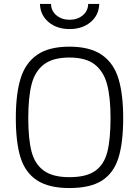

<svg xmlns="http://www.w3.org/2000/svg" viewBox="-20 -941 703 971"><path d="M60 -344Q60 -465 84 -543.5Q108 -622 167.5 -663.5Q227 -705 331 -705Q435 -705 495 -663.5Q555 -622 579 -543.5Q603 -465 603 -344Q603 -219 579 -142.5Q555 -66 496 -28Q437 10 331 10Q226 10 166.5 -29.5Q107 -69 83.5 -145.5Q60 -222 60 -344ZM539 -344Q539 -449 521.5 -514.5Q504 -580 459 -615Q414 -650 331 -650Q248 -650 202.5 -615.5Q157 -581 140 -515.5Q123 -450 123 -344Q123 -238 139.5 -174.5Q156 -111 201.5 -78Q247 -45 331 -45Q416 -45 461 -76.5Q506 -108 522.5 -171.5Q539 -235 539 -344ZM182 -921H238Q239 -885 266 -863Q293 -841 332 -841Q371 -841 398 -863Q425 -885 426 -921H482Q480 -864 438 -829Q396 -794 332 -794Q268 -794 226 -829Q184 -864 182 -921Z"/></svg>

Font: Cairo Light
Style: Regular
Weight: 300
Designer: Mohamed Gaber, Accademia di Belle Arti di Urbino and others
Foundry: Kief Type Foundry, Accademia di Belle Arti di Urbino and others
Version: Version 3.011